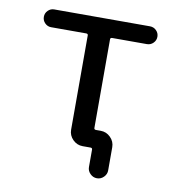

<svg xmlns="http://www.w3.org/2000/svg" viewBox="-75 -614 711 779"><g transform="rotate(10 280.5 -224.5)"><path d="M357.4 -94.7Q380.9 -94.7 397.9 -77.6Q415 -60.5 415 -37.1V58.6Q415 74.2 403.3 85.9Q391.6 97.7 375.5 97.7Q359.4 97.7 347.7 85.9Q335.9 74.2 335.9 58.6V-13.7Q335.9 -20.5 328.1 -20.5H323.2H295.9Q272.5 -20.5 255.4 -37.6Q238.3 -54.7 238.3 -78.1V-466.8Q238.3 -473.6 230.5 -473.6H85.9Q71.3 -473.6 60.5 -484.4Q49.8 -495.1 49.8 -510.3Q49.8 -525.4 60.5 -536.1Q71.3 -546.9 85.9 -546.9H480.5Q496.1 -546.9 506.8 -536.1Q517.6 -525.4 517.6 -510.3Q517.6 -495.1 506.8 -484.4Q496.1 -473.6 480.5 -473.6H337.9Q330.1 -473.6 330.1 -466.8V-101.6Q330.1 -94.7 337.9 -94.7Z"/></g></svg>

Font: Gen Jyuu Gothic P Regular
Style: Regular
Weight: 400
Designer: [Source Han Sans]
Ryoko NISHIZUKA  (kana & ideographs); Paul D. Hunt (Latin, Greek & Cyrillic); Wenlong ZHANG  (bopomofo
Version: Version 1.002.20150607